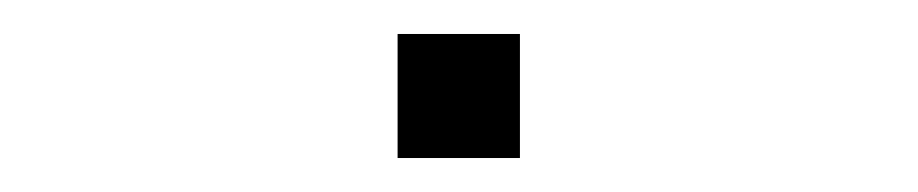

<svg xmlns="http://www.w3.org/2000/svg" viewBox="-20 -441 540 113"><path d="M286 -348H214V-421H286Z"/></svg>

Font: Inria Sans Light
Style: Regular
Weight: 300
Designer: Black Foundry Team
Foundry: Black Foundry
Version: Version 1.2; ttfautohint (v1.8.3)